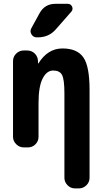

<svg xmlns="http://www.w3.org/2000/svg" viewBox="-20 -790 540 1029"><path d="M460 -309.6V163.1Q460 186.5 442.9 203.1Q425.8 219.7 403.3 219.7H381.8Q358.4 219.7 341.8 202.6Q325.2 185.5 325.2 163.1V-290Q325.2 -364.3 312.5 -388.2Q299.8 -412.1 265.1 -412.1Q230.5 -412.1 208.5 -369.1Q186.5 -326.2 186.5 -237.3V-56.6Q186.5 -33.2 169.9 -16.6Q153.3 0 129.9 0H107.4Q84 0 66.9 -17.1Q49.8 -34.2 49.8 -56.6V-462.9Q49.8 -486.3 66.9 -502.9Q84 -519.5 107.4 -519.5H125Q149.4 -519.5 166 -503.4Q182.6 -487.3 183.6 -462.9V-451.2Q183.6 -450.2 184.6 -450.2Q186.5 -450.2 186.5 -451.2Q236.3 -530.3 314.9 -530.3Q393.6 -530.3 426.8 -482.4Q460 -434.6 460 -309.6ZM277.3 -769.5H342.8Q359.4 -769.5 366.2 -754.9Q373 -740.2 362.3 -727.5L278.3 -631.8Q241.2 -589.8 182.6 -589.8H176.8Q158.2 -589.8 148.4 -606.4Q138.7 -623 148.4 -639.6L192.4 -719.7Q219.7 -769.5 277.3 -769.5Z"/></svg>

Font: Rounded Mgen+ 1m bold
Style: Bold
Weight: 700
Designer: [Source Han Sans]
Ryoko NISHIZUKA  (kana & ideographs); Paul D. Hunt (Latin, Greek & Cyrillic); Wenlong ZHANG  (bopomofo
Version: Version 1.059.20150602